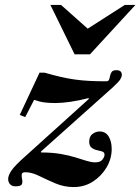

<svg xmlns="http://www.w3.org/2000/svg" viewBox="-20 -744 568 777"><path d="M43 10Q28 10 20.5 1.5Q13 -7 13 -20Q13 -34 26.5 -54Q40 -74 83 -112L340 -344L338 -347Q300 -337 265 -332Q230 -327 203 -327Q180 -327 160 -329.5Q140 -332 118 -340L82 -270L60 -279L140 -450H160Q195 -440 225 -433Q255 -426 284 -422Q313 -418 343.5 -416.5Q374 -415 410 -415Q419 -415 421.5 -422Q424 -429 425.5 -437.5Q427 -446 432 -453Q437 -460 451 -460Q473 -460 473 -441Q473 -433 466.5 -422.5Q460 -412 437 -391L146 -131V-127Q191 -127 225.5 -121Q260 -115 285.5 -107Q311 -99 330.5 -93Q350 -87 365 -87Q386 -87 394.5 -98Q403 -109 403 -118Q403 -128 393.5 -131Q384 -134 372 -136.5Q360 -139 350.5 -146.5Q341 -154 341 -171Q341 -192 354.5 -202Q368 -212 383 -212Q407 -212 419.5 -192Q432 -172 432 -141Q432 -102 411.5 -67Q391 -32 356.5 -9.5Q322 13 278 13Q239 13 204 -2Q169 -17 138.5 -32Q108 -47 83 -47Q69 -47 68 -38.5Q67 -30 69.5 -18.5Q72 -7 68.5 1.5Q65 10 43 10ZM282 -524 184 -724H227L335 -628L485 -724H528L344 -524Z"/></svg>

Font: Libre Bodoni Medium
Style: Italic
Weight: 500
Italic angle: -13°
Designer: Pablo Impallari, Rodrigo Fuenzalida
Foundry: Impallari Type
Version: Version 2.005;gftools[0.9.23]